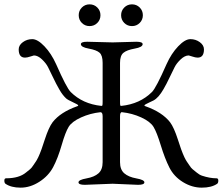

<svg xmlns="http://www.w3.org/2000/svg" viewBox="-34 -845 1024 883"><path d="M523 -775Q523 -796 537.5 -810.5Q552 -825 573 -825Q594 -825 608.5 -810.5Q623 -796 623 -775Q623 -754 608.5 -739.5Q594 -725 573 -725Q552 -725 537.5 -739.5Q523 -754 523 -775ZM328 -775Q328 -796 342.5 -810.5Q357 -825 378 -825Q399 -825 413.5 -810.5Q428 -796 428 -775Q428 -754 413.5 -739.5Q399 -725 378 -725Q357 -725 342.5 -739.5Q328 -754 328 -775ZM601 5 484 0 356 5Q327 5 327 -6.5Q327 -18 363.5 -24.5Q400 -31 419 -48Q438 -65 438 -99V-310Q438 -329 428 -329Q381 -324 339 -305Q297 -286 282 -262Q267 -238 249.5 -177.5Q232 -117 210.5 -76.5Q189 -36 147 -9Q105 18 61 18Q17 18 -9 0Q-14 -4 -14 -14.5Q-14 -25 -6 -25Q54 -25 86 -52Q98 -62 104.5 -67Q111 -72 120 -86Q129 -100 131.5 -103Q134 -106 142 -122L149 -138Q154 -148 172 -203.5Q190 -259 208 -283Q244 -329 320 -356Q332 -359 319 -366Q314 -369 303 -374Q277 -386 270 -392.5Q263 -399 255 -409Q247 -419 238 -435Q229 -451 224 -460.5Q219 -470 207.5 -494Q196 -518 187 -536Q178 -554 159 -572Q140 -590 122 -590Q120 -590 105.5 -585Q91 -580 81 -580Q52 -580 52 -618Q52 -637 71 -651Q90 -665 114.5 -665Q139 -665 170.5 -632Q202 -599 224 -550Q272 -441 291 -422Q346 -367 432 -358Q436 -357 437 -361Q438 -365 438 -377V-556Q438 -590 424 -602.5Q410 -615 374 -621.5Q338 -628 338 -642Q338 -653 367 -653L484 -650Q484 -650 593 -653Q622 -653 622 -642Q622 -628 585.5 -621.5Q549 -615 533.5 -602Q518 -589 518 -556V-377Q518 -365 519 -361Q520 -357 524 -358Q610 -367 665 -422Q684 -441 732 -550Q754 -599 785.5 -632Q817 -665 841.5 -665Q866 -665 885 -651Q904 -637 904 -618Q904 -580 875 -580Q865 -580 850.5 -585Q836 -590 834 -590Q816 -590 797 -572Q778 -554 769 -536Q760 -518 748.5 -494Q737 -470 732 -460.5Q727 -451 718 -435Q695 -395 672 -383Q664 -379 653 -374Q642 -369 637 -366Q624 -359 636 -356Q712 -329 748 -283Q766 -259 784 -203.5Q802 -148 807 -138L814 -122Q822 -106 824.5 -103Q827 -100 836 -86Q845 -72 851.5 -67Q858 -62 870.5 -51.5Q883 -41 895 -37Q931 -25 962 -25Q970 -25 970 -14.5Q970 -4 965 0Q939 18 894 18Q849 18 807.5 -7.5Q766 -33 745 -74.5Q724 -116 705.5 -176.5Q687 -237 672 -261.5Q657 -286 615.5 -305Q574 -324 527 -329Q518 -330 518 -310V-99Q518 -65 537.5 -48Q557 -31 593.5 -24.5Q630 -18 630 -6.5Q630 5 601 5Z"/></svg>

Font: EB Garamond
Style: Regular
Weight: 400
Version: Version 0.012